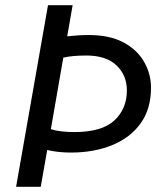

<svg xmlns="http://www.w3.org/2000/svg" viewBox="-20 -720 604 740"><path d="M321 -585Q403 -585 456 -556.5Q509 -528 535.5 -481.5Q562 -435 562 -382Q562 -300 522 -244.5Q482 -189 412 -160.5Q342 -132 253 -132Q229 -132 205.5 -134.5Q182 -137 162 -142L137 0H42L165 -700H260L239 -580Q258 -582 278.5 -583.5Q299 -585 321 -585ZM313 -506Q285 -506 263.5 -504Q242 -502 224 -498L176 -222Q195 -216 218.5 -213.5Q242 -211 266 -211Q373 -211 421 -256Q469 -301 469 -371Q469 -430 429 -468Q389 -506 313 -506Z"/></svg>

Font: ABeeZee
Style: Italic
Weight: 400
Italic angle: -10°
Designer: Anja Meiners
Foundry: Anja Meiners
Version: Version 1.003; ttfautohint (v1.8.3)